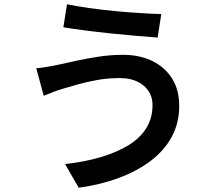

<svg xmlns="http://www.w3.org/2000/svg" viewBox="-20 -821 1040 900"><path d="M695 -329Q695 -365 677 -393Q659 -421 625 -438Q591 -455 542 -455Q486 -455 436 -446Q386 -437 345.5 -425.5Q305 -414 278 -406Q256 -400 230.5 -390Q205 -380 185 -372L150 -501Q175 -503 203 -508Q231 -513 255 -518Q292 -526 339.5 -536.5Q387 -547 443 -555.5Q499 -564 557 -564Q634 -564 693 -535.5Q752 -507 786 -454Q820 -401 820 -324Q820 -244 785 -179.5Q750 -115 686.5 -67Q623 -19 537 13Q451 45 349 59L285 -52Q377 -62 452.5 -84.5Q528 -107 582.5 -140.5Q637 -174 666 -221Q695 -268 695 -329ZM294 -801Q337 -792 396.5 -783.5Q456 -775 519.5 -769Q583 -763 640.5 -759.5Q698 -756 736 -755L719 -645Q676 -648 618 -653Q560 -658 497.5 -664.5Q435 -671 377.5 -678.5Q320 -686 277 -693Z"/></svg>

Font: Noto Sans TC SemiBold
Style: Regular
Weight: 600
Designer: Ryoko NISHIZUKA  (kana, bopomofo & ideographs); Paul D. Hunt (Latin, Greek & Cyrillic); Sandoll Communications , Soo-you
Foundry: Adobe
Version: Version 2.004-H2;hotconv 1.0.118;makeotfexe 2.5.65603